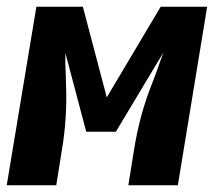

<svg xmlns="http://www.w3.org/2000/svg" viewBox="-30 -550 650 570"><path d="M-10 0 78 -530H216L287 -261L447 -530H585L498 0H351L368 -106Q376 -156 389 -204.5Q402 -253 421 -301L434 -335Q439 -350 444.5 -365Q450 -380 455 -394L314 -159H226L164 -393Q164 -379 164 -364.5Q164 -350 165 -336L166 -300Q168 -252 165 -203Q162 -154 154 -106L137 0Z"/></svg>

Font: Iosevka Curly HvExObl
Style: Regular
Weight: 900
Width: 7
Italic angle: -9°
Monospace: yes
Designer: Belleve Invis
Foundry: Belleve Invis
Version: Version 11.1.0; ttfautohint (v1.8.3)